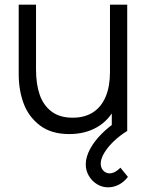

<svg xmlns="http://www.w3.org/2000/svg" viewBox="-20 -560 634 821"><path d="M60 -243V-540H134V-264.3Q134 -200 149.8 -154.7Q165.7 -109.3 200.6 -83Q235.5 -56.7 290.7 -56.7Q342.3 -56.7 377.9 -79.8Q413.5 -102.8 431.9 -146.8Q450.3 -190.7 450.3 -252L502.3 -240.3Q502.3 -159.3 473.8 -102.1Q445.3 -44.8 394.4 -15.8Q343.5 13.3 276.3 13.3Q199.3 13.3 150.9 -23.5Q102.5 -60.3 81.2 -117.2Q60 -174 60 -243ZM458 -133H450.3V-540H524V0H458ZM346.7 143.3Q346.7 111.8 364.8 77.9Q383 44 414.2 12.7Q445.3 -18.7 484.3 -44L524 0Q493.3 18.7 467.4 43.2Q441.5 67.8 426.1 93.3Q410.7 118.8 410.7 139.7Q410.7 157.8 421.8 169.6Q433 181.3 448.7 181.3Q459.8 181.3 471.9 174.9Q484 168.5 494.7 157L527 196.3Q510.3 218.2 488.2 229.6Q466 241 442.3 241Q416.3 241 394.4 227.4Q372.5 213.8 359.6 191.3Q346.7 168.8 346.7 143.3Z"/></svg>

Font: Tap Sans
Style: Regular
Weight: 400
Designer: Tap Payments
Foundry: Tap Payments
Version: Version 1.001;Glyphs 3.1.2 (3151)